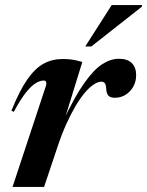

<svg xmlns="http://www.w3.org/2000/svg" viewBox="-20 -738 581 758"><path d="M161.5 -399.5Q164 -408.5 162.2 -414.2Q160.5 -420 152.5 -420Q139.5 -420 122.8 -410.8Q106 -401.5 84.2 -375Q62.5 -348.5 34.5 -296.5L25 -301Q56.5 -379 87.2 -423.5Q118 -468 152 -486.5Q186 -505 226.5 -505Q242.5 -505 255 -503.8Q267.5 -502.5 279.2 -500Q291 -497.5 305 -493.5L229 -247L228 -257.5Q274.5 -356.5 312.8 -410.2Q351 -464 384.2 -485Q417.5 -506 449 -506Q483.5 -506 500.5 -488.8Q517.5 -471.5 517.5 -441.5Q517.5 -415.5 505.8 -395.2Q494 -375 475.2 -363.5Q456.5 -352 433.5 -352Q416 -352 408.2 -360.2Q400.5 -368.5 399.5 -386Q398.5 -403.5 394 -409.5Q389.5 -415.5 380.5 -415.5Q366.5 -415.5 349.5 -404.2Q332.5 -393 314.2 -371.2Q296 -349.5 277.5 -318Q259 -286.5 241 -246.5Q223 -206.5 207 -158L154 0H29.5ZM316.5 -554.5 421 -718H541L540 -711.5L340.5 -554.5Z"/></svg>

Font: Newsreader 60pt SemiBold
Style: Italic
Weight: 600
Italic angle: -17°
Designer: Hugues Gentile
Foundry: Production Type
Version: Version 1.003